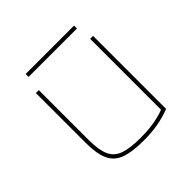

<svg xmlns="http://www.w3.org/2000/svg" viewBox="-163 -768 926 926"><g transform="rotate(-45 300.0 -305.0)"><path d="M310 10Q231 10 186.5 -7Q142 -24 123.5 -65.5Q105 -107 105 -180V-520H125V-180Q125 -113 141 -76Q157 -39 197 -24.5Q237 -10 309 -10Q344 -10 373.5 -13Q403 -16 429.5 -22.5Q456 -29 480 -38L475 -27V-520H495V-22Q455 -6 410 2Q365 10 310 10ZM135 -600V-620H465V-600Z"/></g></svg>

Font: M PLUS Code Latin Expanded Thin
Style: Regular
Weight: 250
Width: 7
Designer: Coji Morishita
Foundry: UNDERFOREST DESIGN
Version: Version 1.002; ttfautohint (v1.8.3)